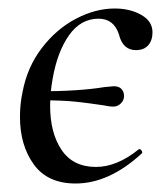

<svg xmlns="http://www.w3.org/2000/svg" viewBox="-20 -419 386 452"><path d="M224 -171Q191 -176 159 -179.5Q127 -183 69 -183V-204Q166 -204 226 -214Q246 -216 248 -216Q260 -216 266 -209.5Q272 -203 272 -193Q272 -183 264.5 -175.5Q257 -168 246 -168Q238 -168 224 -171ZM27 -144Q27 -174 33 -202Q44 -261 78.5 -306Q113 -351 159 -375Q205 -399 250 -399Q286 -399 312.5 -384Q339 -369 339 -343Q339 -324 329 -312.5Q319 -301 300 -301Q269 -301 260 -338Q248 -375 212 -375Q170 -375 142.5 -336Q115 -297 104 -234Q98 -201 98 -170Q98 -106 125 -66Q152 -26 206 -26Q255 -26 306 -67L308 -68Q311 -68 313.5 -64Q316 -60 314 -58Q237 13 158 13Q92 13 59.5 -32Q27 -77 27 -144Z"/></svg>

Font: Cormorant Garamond Medium
Style: Italic
Weight: 500
Italic angle: -10°
Designer: Christian Thalmann (Catharsis Fonts)
Foundry: Catharsis Fonts
Version: Version 4.000